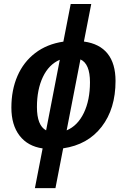

<svg xmlns="http://www.w3.org/2000/svg" viewBox="-20 -745 640 972"><path d="M564.9 -335Q564.9 -194.3 494.6 -103.3Q424.3 -12.2 299.8 5.9L260.7 207.5H156.7L195.8 6.3Q120.6 -4.4 79.1 -58.3Q37.6 -112.3 37.6 -200.2Q37.6 -289.6 68.4 -360.4Q99.1 -431.2 158.4 -476.6Q217.8 -522 300.8 -534.2L337.9 -724.6H441.9L404.8 -534.7Q484.4 -523.9 524.7 -473.4Q564.9 -422.9 564.9 -335ZM435.5 -328.6Q435.5 -422.4 387.2 -444.3L317.4 -85Q373 -108.4 404.3 -173.1Q435.5 -237.8 435.5 -328.6ZM167 -203.1Q167 -109.9 213.4 -85L282.7 -442.4Q227.1 -418.5 197 -355Q167 -291.5 167 -203.1Z"/></svg>

Font: Liberation Mono
Style: Bold Italic
Weight: 700
Italic angle: -12°
Monospace: yes
Designer: Steve Matteson
Foundry: Ascender Corporation
Version: Version 2.1.5